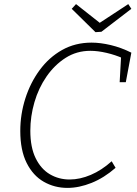

<svg xmlns="http://www.w3.org/2000/svg" viewBox="-20 -910 667 937"><path d="M309 7Q246 7 193.5 -23Q141 -53 110 -115Q79 -177 79 -271Q79 -352 103.5 -429Q128 -506 173.5 -568Q219 -630 283 -666Q347 -702 427 -702Q470 -702 520.5 -690Q571 -678 621 -653L594 -509H564L571 -636L581 -625Q543 -642 500 -652Q457 -662 421 -662Q354 -662 300 -627.5Q246 -593 207 -536.5Q168 -480 148 -411Q128 -342 128 -272Q128 -191 154 -138Q180 -85 223.5 -59.5Q267 -34 320 -34Q370 -34 423 -56.5Q476 -79 525 -123L544 -91Q488 -42 427 -17.5Q366 7 309 7ZM606 -890 621 -867 475 -755 446 -753 330 -867 351 -890 479 -789H452Z"/></svg>

Font: Bitter Thin Light
Style: Italic
Weight: 300
Italic angle: -9°
Version: Version 2.002